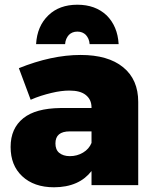

<svg xmlns="http://www.w3.org/2000/svg" viewBox="-20 -785 673 814"><path d="M502 -500C459 -535 399 -552 322 -552C239 -552 152 -533 60 -496L110 -362C139 -375 169 -384 198 -391C227 -398 252 -401 274 -401C305 -401 328 -395 344 -382C360 -369 368 -352 368 -329V-327H235C166 -326 114 -312 79 -284C43 -255 25 -215 25 -162C25 -110 41 -69 74 -38C107 -7 152 9 209 9C244 9 276 3 303 -9C330 -21 351 -38 368 -60V0H566V-353C566 -416 545 -465 502 -500ZM332 -138C315 -128 297 -123 276 -123C257 -123 242 -128 231 -137C220 -146 215 -160 215 -177C215 -211 235 -228 276 -228H368V-179C361 -162 349 -148 332 -138ZM133 -598H256C257 -614 263 -627 272 -637C281 -646 293 -651 308 -651C323 -651 335 -646 344 -637C353 -627 359 -614 360 -598H483C480 -649 463 -689 432 -720C400 -750 359 -765 308 -765C257 -765 216 -750 185 -720C153 -689 136 -649 133 -598Z"/></svg>

Font: Argentum Sans ExtraBold
Style: Regular
Weight: 800
Designer: Julieta Ulanovsky
Foundry: Julieta Ulanovsky
Version: Version 5.001;February 15, 2019;FontCreator 11.5.0.2425 64-b